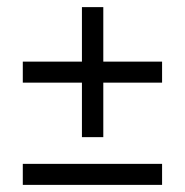

<svg xmlns="http://www.w3.org/2000/svg" viewBox="-20 -519 519 539"><path d="M210 -134V-287H44V-346H210V-499H270V-346H435V-287H270V-134ZM44 0V-59H435V0Z"/></svg>

Font: Rokkitt SemiBold
Style: Regular
Weight: 400
Version: Version 3.103